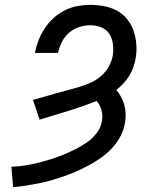

<svg xmlns="http://www.w3.org/2000/svg" viewBox="-20 -763 640 791"><path d="M34 8 27 -76Q54 -77 80.5 -81Q107 -85 133.5 -91.5Q160 -98 186 -106Q212 -114 238 -124.5Q264 -135 289 -147.5Q314 -160 337.5 -176Q361 -192 378.5 -215Q396 -238 400 -265Q404 -288 398 -309.5Q392 -331 378 -347Q320 -324 261 -306Q202 -288 143 -270L116 -351Q140 -358 163.5 -365Q187 -372 211 -378.5Q235 -385 259 -391.5Q283 -398 306.5 -405Q330 -412 353.5 -422.5Q377 -433 396.5 -450Q416 -467 428.5 -489.5Q441 -512 445 -536Q448 -559 445 -582.5Q442 -606 430 -624Q418 -642 397 -650.5Q376 -659 352 -659Q329 -659 306 -651.5Q283 -644 264.5 -628Q246 -612 235 -590Q224 -568 219 -545H124Q129 -572 139 -597.5Q149 -623 164.5 -646.5Q180 -670 201 -689Q222 -708 247 -720.5Q272 -733 299 -738Q326 -743 352 -743Q381 -743 409.5 -737.5Q438 -732 462 -719Q486 -706 503.5 -684.5Q521 -663 530 -637Q539 -611 541.5 -582Q544 -553 539 -524Q536 -505 529.5 -486.5Q523 -468 513 -451.5Q503 -435 489 -420Q475 -405 459 -392Q471 -379 479 -363.5Q487 -348 492 -331Q497 -314 497.5 -295Q498 -276 495 -258Q491 -231 478 -205Q465 -179 446 -157.5Q427 -136 403.5 -118.5Q380 -101 355 -87Q330 -73 304 -61Q278 -49 251 -39.5Q224 -30 197.5 -22Q171 -14 143.5 -8.5Q116 -3 88.5 1.5Q61 6 34 8Z"/></svg>

Font: Iosevka Etoile Medium Oblique
Style: Regular
Weight: 500
Italic angle: -9°
Designer: Belleve Invis
Foundry: Belleve Invis
Version: Version 15.5.2; ttfautohint (v1.8.4)